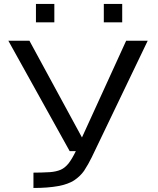

<svg xmlns="http://www.w3.org/2000/svg" viewBox="-20 -770 806 978"><path d="M150.4 109.4Q189 109.4 233.9 106.9Q266.1 104.5 289.1 94.7Q310.5 85.4 329.1 62.5Q346.7 40 366.2 0H335L22.5 -562.5H129.9L397.5 -69.8L622.6 -562.5H732.4L447.3 31.2Q430.2 66.4 408.2 100.1Q389.6 127 357.4 148.9Q327.6 168 277.3 177.7Q224.1 187.5 150.4 187.5ZM508.8 -750H602.5V-656.2H508.8ZM163.1 -750H256.8V-656.2H163.1Z"/></svg>

Font: Michroma+
Style: Regular
Weight: 400
Designer: beogot
Foundry: beogot
Version: Version